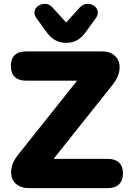

<svg xmlns="http://www.w3.org/2000/svg" viewBox="-20 -970 665 990"><path d="M129 0Q94 0 71.5 -15Q49 -30 41 -55.5Q33 -81 41 -111.5Q49 -142 74 -173L419 -606V-554H115Q76 -554 56 -573.5Q36 -593 36 -630Q36 -667 56 -686Q76 -705 115 -705H505Q540 -705 562.5 -690Q585 -675 593 -650Q601 -625 593 -594Q585 -563 560 -532L215 -99V-151H535Q573 -151 593.5 -132Q614 -113 614 -76Q614 -39 593.5 -19.5Q573 0 535 0ZM321 -749Q290 -749 265.5 -762.5Q241 -776 221 -803L167 -878Q154 -897 158.5 -914Q163 -931 179 -941Q195 -951 215 -950Q235 -949 251 -931L321 -854L391 -931Q408 -949 428 -950Q448 -951 463.5 -941Q479 -931 483.5 -914Q488 -897 475 -878L421 -803Q402 -776 377 -762.5Q352 -749 321 -749Z"/></svg>

Font: Nunito ExtraLight Black
Style: Regular
Weight: 900
Version: Version 3.602